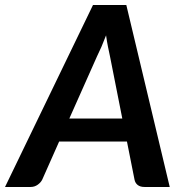

<svg xmlns="http://www.w3.org/2000/svg" viewBox="-56 -743 718 763"><path d="M618.5 0H518Q501 0 491 -8Q481 -16 478.5 -29.5L448.5 -180.5H179L112 -29.5Q106.5 -18 94 -9Q81.5 0 66 0H-36L313.5 -723H446ZM219.5 -272H430L381 -519.5Q377 -537.5 373 -557.5Q369 -577.5 365.5 -602.5Q356 -577.5 346.8 -556.2Q337.5 -535 329.5 -519Z"/></svg>

Font: Lato TR
Style: Bold Italic
Weight: 700
Italic angle: -12°
Designer: Lukasz Dziedzic
Foundry: tyPoland Lukasz Dziedzic
Version: Version 1.104 2013